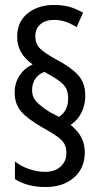

<svg xmlns="http://www.w3.org/2000/svg" viewBox="-20 -780 410 772"><path d="M39 -408Q39 -446 58 -475.5Q77 -505 111 -521Q49 -565 49 -631Q49 -693 91.5 -726.5Q134 -760 196 -760Q231 -760 257.5 -753Q284 -746 314 -729L288 -671Q262 -687 240.5 -693.5Q219 -700 197 -700Q162 -700 142 -682Q122 -664 122 -635Q122 -602 143 -583Q164 -564 204 -542Q262 -512 292.5 -480Q323 -448 323 -395Q323 -358 307 -326.5Q291 -295 264 -278Q294 -253 307.5 -226.5Q321 -200 321 -168Q321 -104 277.5 -66Q234 -28 163 -28Q90 -28 40 -60V-131Q63 -112 96.5 -100.5Q130 -89 161 -89Q201 -89 224 -110.5Q247 -132 247 -164Q247 -188 238 -203Q229 -218 207.5 -233Q186 -248 148 -269Q89 -303 64 -333Q39 -363 39 -408ZM109 -418Q109 -388 129.5 -368Q150 -348 181 -329L217 -310Q254 -334 254 -384Q254 -407 247 -422.5Q240 -438 219.5 -453.5Q199 -469 159 -491Q134 -482 121.5 -462.5Q109 -443 109 -418Z"/></svg>

Font: Noto Sans Oriya ExtCond
Style: Regular
Weight: 400
Width: 2
Designer: Amélie Bonet and Sol Matas
Foundry: Google LLC
Version: Version 2.006; ttfautohint (v1.8.4.7-5d5b)